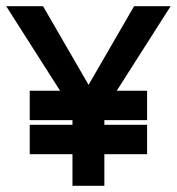

<svg xmlns="http://www.w3.org/2000/svg" viewBox="-20 -600 571 620"><path d="M174 -307H76V-212H214V-197H76V-102H214V0H317V-102H455V-197H317V-212H455V-307H357L531 -580H413L266 -326L119 -580H0Z"/></svg>

Font: Charger Pro
Style: BlkNar
Weight: 900
Designer: Jasper
Foundry: Cannot Into Space Fonts
Version: Version 1.09